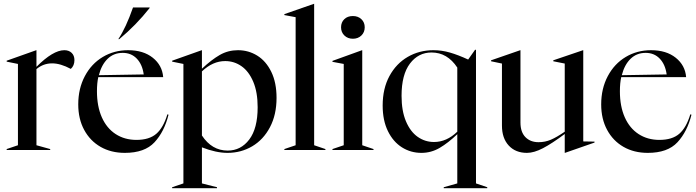

<svg xmlns="http://www.w3.org/2000/svg" viewBox="-20 -786 3647 1006"><path d="M15 -5 74 -25V-451L15 -463V-468L170 -523H171V-436Q258 -523 317 -523Q341 -523 355.5 -509Q370 -495 370 -471Q370 -442 351 -425Q297 -454 253 -454Q207 -454 171 -424V-25L243 -5V0H15Z M390 -239Q390 -322 424.5 -387Q459 -452 518.5 -487.5Q578 -523 651 -523Q731 -523 780.5 -483.5Q830 -444 835 -382H495Q488 -351 488 -308Q488 -229 513.5 -171.5Q539 -114 586 -83.5Q633 -53 695 -53Q762 -53 799 -85Q836 -117 857 -187L863 -185Q841 -96 789.5 -40.5Q738 15 634 15Q562 15 507 -16.5Q452 -48 421 -105.5Q390 -163 390 -239ZM733 -396Q726 -448 697 -478.5Q668 -509 623 -509Q576 -509 544 -478Q512 -447 498 -392ZM600 -581Q640 -641 677 -747H764V-744Q693 -654 605 -581Z M882 195 941 175V-451L882 -463V-468L1037 -523H1038V-426Q1088 -473 1131.5 -498Q1175 -523 1227 -523Q1282 -523 1328 -494.5Q1374 -466 1401.5 -409.5Q1429 -353 1429 -273Q1429 -185 1394.5 -119.5Q1360 -54 1301.5 -19.5Q1243 15 1172 15Q1112 15 1038 -14V175L1117 195V200H882ZM1038 -76Q1090 3 1173 3Q1242 3 1286 -55Q1330 -113 1330 -224Q1330 -303 1307 -357.5Q1284 -412 1245.5 -439Q1207 -466 1160 -466Q1095 -466 1038 -412Z M1470 -5 1529 -25V-696L1470 -707V-712L1625 -766H1626V-25L1685 -5V0H1470Z M1722 -5 1781 -25V-451L1722 -462V-467L1877 -523H1878V-25L1937 -5V0H1722ZM1767 -643Q1767 -669 1784 -685.5Q1801 -702 1829 -702Q1856 -702 1873.5 -685.5Q1891 -669 1891 -643Q1891 -617 1873.5 -600Q1856 -583 1829 -583Q1802 -583 1784.5 -600Q1767 -617 1767 -643Z M2305 195 2376 175V-83Q2328 -37 2283.5 -11Q2239 15 2188 15Q2132 15 2086 -14Q2040 -43 2012.5 -99Q1985 -155 1985 -233Q1985 -322 2020.5 -387.5Q2056 -453 2116.5 -488Q2177 -523 2251 -523Q2295 -523 2338 -510.5Q2381 -498 2433 -474L2469 -525H2474V175L2533 195V200H2305ZM2254 -42Q2320 -42 2376 -96V-432Q2324 -511 2241 -511Q2172 -511 2128 -453Q2084 -395 2084 -284Q2084 -205 2107 -150.5Q2130 -96 2168.5 -69Q2207 -42 2254 -42Z M2610 -128V-453L2553 -465V-470L2706 -523H2707V-144Q2707 -94 2733 -67.5Q2759 -41 2802 -41Q2836 -41 2866.5 -54Q2897 -67 2939 -96V-453L2879 -465V-470L3035 -523H3036V-45L3095 -44V-39L2940 15H2939V-84Q2872 -34 2825 -9.5Q2778 15 2741 15Q2681 15 2645.5 -23.5Q2610 -62 2610 -128Z M3130 -239Q3130 -322 3164.5 -387Q3199 -452 3258.5 -487.5Q3318 -523 3391 -523Q3471 -523 3520.5 -483.5Q3570 -444 3575 -382H3235Q3228 -351 3228 -308Q3228 -229 3253.5 -171.5Q3279 -114 3326 -83.5Q3373 -53 3435 -53Q3502 -53 3539 -85Q3576 -117 3597 -187L3603 -185Q3581 -96 3529.5 -40.5Q3478 15 3374 15Q3302 15 3247 -16.5Q3192 -48 3161 -105.5Q3130 -163 3130 -239ZM3473 -396Q3466 -448 3437 -478.5Q3408 -509 3363 -509Q3316 -509 3284 -478Q3252 -447 3238 -392Z"/></svg>

Font: Nyght Serif
Style: Regular
Weight: 400
Designer: Maksym Kobuzan
Version: Version 0.410